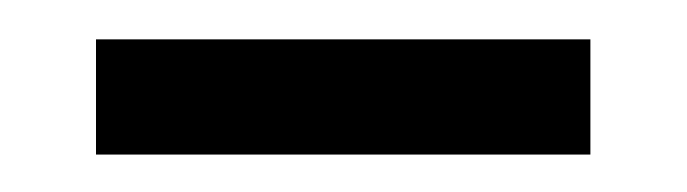

<svg xmlns="http://www.w3.org/2000/svg" viewBox="-20 -434 358 100"><path d="M30 -353.5V-413.5H287.5V-353.5Z"/></svg>

Font: Big Shoulders Stencil Display
Style: Regular
Weight: 400
Designer: Patric King
Foundry: XO Type Co
Version: Version 1.000